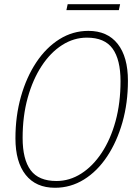

<svg xmlns="http://www.w3.org/2000/svg" viewBox="-20 -872 640 908"><path d="M240 16Q150 16 101.5 -45Q53 -106 53 -218Q53 -323 79 -415Q105 -507 151.5 -577Q198 -647 261 -686.5Q324 -726 398 -726Q488 -726 536.5 -664.5Q585 -603 585 -490Q585 -385 559 -293.5Q533 -202 486.5 -132Q440 -62 377 -23Q314 16 240 16ZM247 -16Q309 -16 364 -51Q419 -86 461 -149.5Q503 -213 526.5 -299Q550 -385 550 -488Q550 -590 512.5 -642Q475 -694 391 -694Q329 -694 274 -659Q219 -624 177 -560Q135 -496 111 -409.5Q87 -323 87 -220Q87 -118 125 -67Q163 -16 247 -16ZM294 -824 300 -852H548L542 -824Z"/></svg>

Font: Geist Mono Thin
Style: Italic
Weight: 100
Italic angle: -12°
Monospace: yes
Designer: Basement.studio, Andrés Briganti, Mateo Zaragoza
Foundry: Basement.studio, Vercel, Andrés Briganti, Guido Ferreyra, Mateo Zaragoza
Version: Version 1.500; ttfautohint (v1.8.4.7-5d5b)